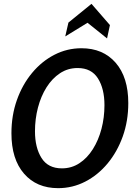

<svg xmlns="http://www.w3.org/2000/svg" viewBox="-20 -965 704 999"><path d="M282.5 14Q170.5 14 105 -61.5Q39.5 -137 39.5 -271.5Q39.5 -364.5 68 -444.8Q96.5 -525 146.8 -585.5Q197 -646 263 -680Q329 -714 404 -714Q516 -714 581.8 -638.5Q647.5 -563 647.5 -428.5Q647.5 -335.5 618.8 -255.2Q590 -175 539.8 -114.5Q489.5 -54 423.5 -20Q357.5 14 282.5 14ZM302 -89Q352.5 -89 393.2 -115.8Q434 -142.5 463.2 -189Q492.5 -235.5 508 -294.5Q523.5 -353.5 523.5 -418Q523.5 -503.5 489.5 -557.2Q455.5 -611 384 -611Q333 -611 292.2 -584Q251.5 -557 222.2 -510.8Q193 -464.5 177.5 -405.2Q162 -346 162 -282Q162 -197 196 -143Q230 -89 302 -89ZM319.5 -775.5 336 -847.5 456 -945 552 -834.5 537 -765 435.5 -846.5Z"/></svg>

Font: Cabin Condensed SemiBold
Style: Italic
Weight: 600
Width: 3
Italic angle: -10°
Designer: Pablo Impallari
Foundry: Pablo Impallari. http://www.impallari.com Igino Marini. http://www.ikern.com
Version: Version 3.001; ttfautohint (v1.8.3)